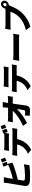

<svg xmlns="http://www.w3.org/2000/svg" viewBox="2406 -3284 964 5815"><g transform="rotate(-90 2887.5 -377.0)"><path d="M249.3 -630Q258.5 -684.7 261 -741.8H430.8Q413.4 -686.1 404.1 -630L377.5 -469.1Q681.1 -544.4 831.7 -626.1L868.6 -480.1Q757.5 -437.9 736.2 -430Q563.6 -369.3 352.6 -317.8L326.7 -160.9Q326 -151.3 325.5 -144.2Q324.9 -137.1 327.9 -131.6Q331 -126.1 334.3 -122.2Q337.7 -118.3 344.5 -115.2Q351.2 -112.2 358.5 -110.1Q365.8 -108 376.4 -105.8Q411.2 -100.9 477.6 -100.9Q556.1 -100.9 658.6 -111Q761 -121.1 819.6 -136L791.5 33Q723.7 42.6 626.6 47.8Q529.5 52.9 442.1 52.9Q348.7 52.9 279.1 40.8Q214.1 28.8 183.8 -10.5Q153.4 -49.7 163.7 -112.9ZM797.6 -619Q765.3 -715.6 745.4 -752.1L841.6 -789.1Q867.2 -738.3 894.9 -658ZM925.4 -665.8Q896.3 -752.5 871.1 -797.9L967.3 -834.9Q996.1 -778.4 1020.6 -704.9Z M1171.2 -339.8Q1146 -339.8 1073.9 -337L1098.7 -487.9Q1152.3 -480.8 1194.6 -480.8H1820.7Q1877.5 -480.8 1916.9 -487.9L1891.7 -337Q1857.6 -339.8 1797.2 -339.8H1583.1Q1566.8 -270.2 1539.2 -208.6Q1511.7 -147 1472.1 -91.8Q1432.5 -36.6 1377.7 8.5Q1322.8 53.6 1256 84.9L1136 -12.1Q1185.7 -29.8 1238.1 -66.6Q1290.5 -103.3 1326.7 -144.2Q1391.3 -222.7 1420.1 -339.8ZM1248.6 -734Q1294.7 -726.9 1358.3 -726.9H1661.2Q1718.8 -726.9 1760.3 -731.9Q1755.7 -744 1748.2 -757.1L1844.1 -793Q1870.7 -740.8 1897.7 -663L1800.4 -623.9Q1772 -703.8 1769.5 -709.9L1748.9 -585.9Q1685 -589.8 1638.5 -589.8H1335.6Q1283.4 -589.8 1224.1 -585.9ZM1927.2 -671.2Q1900.6 -755 1873.9 -802.9L1969.8 -839.1Q1983.3 -813.9 1998.9 -775.4Q2014.6 -736.9 2023.4 -709.2Z M2067.8 -40.8 1981.9 -161.9Q2124.6 -224.1 2246.8 -307.5Q2369 -391 2441.1 -471.9H2213.1Q2158.7 -471.9 2092.3 -468L2117.9 -621.1Q2184.3 -614 2232.6 -614H2530.5L2536.6 -669Q2544.4 -744.7 2544.4 -775.9H2707.4Q2692.5 -723.7 2684.7 -669L2676.5 -614H2777.7Q2814.3 -614 2887.8 -622.2L2862.6 -470.2Q2804.7 -471.9 2762.1 -471.9H2655.9Q2653.8 -457 2631.2 -297.2Q2608.7 -137.4 2596.6 -57.9Q2588.8 -6 2554.3 22Q2519.9 50.1 2459.5 50.1Q2377.5 50.1 2287.6 44L2299.4 -105.8Q2356.5 -95.9 2420.8 -95.9Q2437.5 -95.9 2446.7 -105.5Q2456 -115.1 2459.5 -136Q2481.2 -268.1 2492.9 -345.2Q2414.4 -263.1 2297.9 -179.5Q2181.5 -95.9 2067.8 -40.8Z M3027 -501.1Q3078.5 -494 3121.8 -494H3747.5Q3804.3 -494 3843.8 -501.1L3818.9 -350.9Q3780.5 -354 3724.4 -354H3510.7Q3494.3 -284.4 3466.6 -222.7Q3438.9 -160.9 3399.1 -105.3Q3359.4 -49.7 3304.5 -4.4Q3249.6 40.8 3182.9 72.1L3063.2 -25.9Q3113.3 -43.7 3165.8 -80.3Q3218.4 -116.8 3253.9 -158Q3318.5 -233.3 3348.4 -354H3098.4Q3050.1 -354 3001.8 -350.1ZM3152 -599.1 3176.8 -747.9Q3227.6 -740.1 3286.6 -740.1H3669.4Q3723.7 -740.1 3781.6 -747.9L3757.1 -599.1Q3692.1 -603 3646.7 -603H3263.8Q3211.3 -603 3152 -599.1Z M3951.7 -275.9 3981.9 -459.2Q4076 -452.1 4146.7 -452.1H4653.8Q4668.7 -452.1 4687.1 -452.9Q4705.6 -453.8 4718 -454.7Q4730.5 -455.6 4748.8 -457.2Q4767 -458.8 4772.7 -459.2L4742.5 -275.9Q4741.5 -275.9 4695.3 -278.9Q4649.1 -282 4625.7 -282H4118.6Q4035.5 -282 3951.7 -275.9Z M5646 -659.1Q5666.9 -659.1 5684.3 -674Q5701.7 -688.9 5705.3 -709.2Q5708.8 -730.1 5696.2 -745Q5683.6 -759.9 5662.6 -759.9Q5642.4 -759.9 5625 -745Q5607.6 -730.1 5604 -709.2Q5600.5 -688.9 5613.1 -674Q5625.7 -659.1 5646 -659.1ZM5043.3 -692.1H5465.2Q5501.4 -692.1 5535.2 -697.1Q5534.8 -699.2 5536.2 -709.2Q5544.4 -757.8 5584.9 -793Q5625.4 -828.1 5674 -828.1Q5722.7 -828.1 5752 -793Q5781.2 -757.8 5773.1 -709.2Q5765.3 -661.6 5725.3 -627.1Q5685.4 -592.7 5637.8 -590.9Q5633.2 -582 5626.8 -566.9Q5620.4 -551.8 5620 -551.1Q5607.6 -521.7 5598.5 -501.1Q5589.5 -480.5 5573.7 -446.7Q5557.9 -413 5542.3 -384.9Q5526.6 -356.9 5507.1 -324.6Q5487.6 -292.3 5464.7 -261.7Q5441.8 -231.2 5417.6 -204.9Q5336.6 -115.4 5225.7 -45.5Q5114.7 24.5 4984.4 63.9L4881.4 -74.9Q4959.5 -92 5030.2 -120Q5100.9 -148.1 5164.8 -189.3Q5228.7 -230.5 5280.9 -282.1Q5333.1 -333.8 5373.9 -399.9Q5414.8 -465.9 5439.6 -541.9H5018.5Q4952.8 -541.9 4893.8 -536.9L4920.8 -701Q4987.9 -692.1 5043.3 -692.1Z"/></g></svg>

Font: Karasuma Gothic
Style: Italic
Weight: 900
Italic angle: -9.39999°
Designer: Rasmus Andersson / Ryoko Nishizuka
Foundry: Genbu
Version: Version 1.00